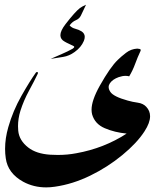

<svg xmlns="http://www.w3.org/2000/svg" viewBox="-20 -792 656 812"><path d="M78.1 -23.4Q13.2 -59.1 4.4 -122.6Q1.5 -142.1 1.5 -162.6Q1.5 -207 15.1 -254.4Q34.7 -323.2 70.6 -386.5Q106.4 -449.7 131.8 -484.9Q133.8 -487.3 136.2 -487.3Q137.2 -487.3 138.7 -486.8Q140.6 -486.3 140.6 -483.9Q140.6 -482.4 139.6 -480Q125 -449.2 102.5 -408Q80.1 -366.7 66.4 -323.7Q56.2 -290.5 56.2 -258.3Q56.2 -248.5 57.1 -239.3Q61 -197.8 99.6 -168Q133.3 -141.6 192.4 -137.7Q208.5 -136.7 224.6 -136.7Q265.6 -136.7 303.2 -144Q419.9 -165 515.6 -227.1Q464.8 -231.9 423.1 -249.8Q381.3 -267.6 369.6 -308.1Q367.2 -317.4 367.2 -328.1Q367.2 -367.2 401.9 -429.2Q446.3 -508.3 478 -538.6Q491.7 -552.2 512.9 -568.6Q534.2 -585 560.5 -586.4Q563.5 -586.4 570.3 -585Q575.2 -584 575.2 -580.1Q575.2 -578.1 574.2 -576.2Q561.5 -549.3 551.3 -521.2Q541 -493.2 526.4 -469.2Q519 -471.2 511.2 -471.2Q497.6 -471.2 481.9 -465.8Q456.1 -456.5 444.8 -439.9Q439.5 -432.1 439.5 -423.8Q439.5 -414.1 446.8 -403.3Q460 -383.3 520 -366.7Q540.5 -360.8 563 -357.7Q585.4 -354.5 598.6 -340.3Q614.7 -323.2 614.7 -300.3Q614.7 -272.9 591.3 -236.8Q559.6 -187.5 497.3 -136.2Q435.1 -85 361.3 -49.1Q287.6 -13.2 212.4 -2.4Q192.9 0.5 175.3 0.5Q122.1 0.5 78.1 -23.4ZM322.3 -726.6Q315.9 -712.9 300.8 -706.5Q285.6 -700.2 274.4 -684.6Q283.2 -674.3 298.3 -670.4Q313.5 -666.5 325.2 -659.2Q338.4 -650.4 338.4 -636.2Q338.4 -627.9 334.5 -618.7Q323.2 -591.8 295.9 -572.3Q272.5 -555.2 246.8 -551.3Q221.2 -547.4 194.3 -543Q217.3 -553.2 241.2 -563.5Q265.1 -573.7 287.1 -585.9Q293.9 -590.3 293.9 -593.8Q293.9 -595.2 292 -596.7Q283.2 -601.6 272.7 -606.2Q262.2 -610.8 253.9 -615.7Q235.4 -625.5 235.4 -643.1Q235.4 -661.6 256.8 -689.5Q297.9 -742.7 317.9 -757.8Q326.2 -764.2 343.8 -772Z"/></svg>

Font: Aref Ruqaa
Style: Regular
Weight: 400
Designer: Abdoulla Aref
Version: Version 0.7